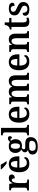

<svg xmlns="http://www.w3.org/2000/svg" viewBox="2064 -2870 1045 5214"><g transform="rotate(-90 2587.0 -263.5)"><path d="M22 0V-48H25Q57 -48 77.5 -60.5Q98 -73 98 -120V-420Q98 -464 78.5 -476Q59 -488 28 -488H25V-536H199L217 -443H221Q240 -490 268.5 -518.5Q297 -547 354 -547Q406 -547 431 -526Q456 -505 456 -468Q456 -429 429 -407Q402 -385 349 -385Q349 -426 339 -446Q329 -466 303 -466Q279 -466 263.5 -447Q248 -428 239 -399Q230 -370 226 -338Q222 -306 222 -280V-115Q222 -71 242 -59.5Q262 -48 290 -48H318V0Z M748 10Q635 10 575.5 -62Q516 -134 516 -264Q516 -405 574 -476.5Q632 -548 739 -548Q836 -548 892 -487Q948 -426 948 -307V-260H642Q644 -154 677.5 -106Q711 -58 773 -58Q821 -58 853.5 -81Q886 -104 903 -136Q913 -131 920 -120.5Q927 -110 927 -95Q927 -71 908 -46.5Q889 -22 849.5 -6Q810 10 748 10ZM823 -318Q823 -396 804 -442.5Q785 -489 740 -489Q696 -489 671 -445Q646 -401 644 -318ZM757 -606Q729 -624 695 -652.5Q661 -681 632.5 -710Q604 -739 592 -756V-766H723Q732 -744 748 -717Q764 -690 781 -664Q798 -638 811 -619V-606Z M1208 239Q1102 239 1050 202Q998 165 998 97Q998 42 1032 11.5Q1066 -19 1120 -26Q1097 -36 1077 -56Q1057 -76 1057 -110Q1057 -142 1078 -165.5Q1099 -189 1133 -210Q1092 -226 1066 -266.5Q1040 -307 1040 -363Q1040 -450 1086.5 -499Q1133 -548 1230 -548Q1264 -548 1292.5 -538.5Q1321 -529 1340 -516Q1359 -537 1382 -554.5Q1405 -572 1436 -572Q1467 -572 1482 -555.5Q1497 -539 1497 -517Q1497 -495 1484 -478Q1471 -461 1438 -461Q1438 -479 1428.5 -490.5Q1419 -502 1405 -502Q1395 -502 1386 -498.5Q1377 -495 1370 -489Q1388 -468 1400.5 -437.5Q1413 -407 1413 -365Q1413 -289 1368.5 -239.5Q1324 -190 1230 -190Q1219 -190 1202.5 -191.5Q1186 -193 1177 -195Q1163 -187 1152 -172.5Q1141 -158 1141 -138Q1141 -101 1192 -101H1299Q1389 -101 1429.5 -60Q1470 -19 1470 48Q1470 137 1405.5 188Q1341 239 1208 239ZM1227 -244Q1269 -244 1284.5 -275Q1300 -306 1300 -365Q1300 -426 1284 -459.5Q1268 -493 1227 -493Q1186 -493 1169.5 -459Q1153 -425 1153 -364Q1153 -306 1170 -275Q1187 -244 1227 -244ZM1210 184Q1297 184 1333 154.5Q1369 125 1369 75Q1369 37 1348.5 22Q1328 7 1288 7H1186Q1165 7 1144.5 14Q1124 21 1110.5 39.5Q1097 58 1097 93Q1097 136 1124 160Q1151 184 1210 184Z M1518 0V-48H1529Q1555 -48 1576.5 -60.5Q1598 -73 1598 -118V-648Q1598 -676 1587 -689.5Q1576 -703 1560 -707.5Q1544 -712 1529 -712H1518V-760H1722V-118Q1722 -73 1743.5 -60.5Q1765 -48 1791 -48H1803V0Z M2095 10Q1982 10 1922.5 -62Q1863 -134 1863 -264Q1863 -405 1921 -476.5Q1979 -548 2086 -548Q2183 -548 2239 -487Q2295 -426 2295 -307V-260H1989Q1991 -154 2024.5 -106Q2058 -58 2120 -58Q2168 -58 2200.5 -81Q2233 -104 2250 -136Q2260 -131 2267 -120.5Q2274 -110 2274 -95Q2274 -71 2255 -46.5Q2236 -22 2196.5 -6Q2157 10 2095 10ZM2170 -318Q2170 -396 2151 -442.5Q2132 -489 2087 -489Q2043 -489 2018 -445Q1993 -401 1991 -318Z M2358 0V-48H2365Q2396 -48 2415.5 -60Q2435 -72 2435 -118V-423Q2435 -466 2416.5 -478Q2398 -490 2367 -490H2364V-536H2543L2555 -460H2560Q2586 -513 2620.5 -530.5Q2655 -548 2703 -548Q2752 -548 2787.5 -527.5Q2823 -507 2840 -459H2847Q2872 -512 2909.5 -530Q2947 -548 2994 -548Q3066 -548 3107 -501.5Q3148 -455 3148 -353V-119Q3148 -72 3165 -60Q3182 -48 3213 -48H3216V0H3024V-337Q3024 -401 3006 -436.5Q2988 -472 2943 -472Q2910 -472 2890.5 -452Q2871 -432 2862.5 -399Q2854 -366 2854 -327V-119Q2854 -72 2871 -60Q2888 -48 2919 -48H2922V0H2731V-337Q2731 -401 2713 -436.5Q2695 -472 2650 -472Q2616 -472 2596.5 -450Q2577 -428 2568 -392Q2559 -356 2559 -314V-114Q2559 -71 2578.5 -59.5Q2598 -48 2629 -48H2632V0Z M3518 10Q3405 10 3345.5 -62Q3286 -134 3286 -264Q3286 -405 3344 -476.5Q3402 -548 3509 -548Q3606 -548 3662 -487Q3718 -426 3718 -307V-260H3412Q3414 -154 3447.5 -106Q3481 -58 3543 -58Q3591 -58 3623.5 -81Q3656 -104 3673 -136Q3683 -131 3690 -120.5Q3697 -110 3697 -95Q3697 -71 3678 -46.5Q3659 -22 3619.5 -6Q3580 10 3518 10ZM3593 -318Q3593 -396 3574 -442.5Q3555 -489 3510 -489Q3466 -489 3441 -445Q3416 -401 3414 -318Z M3781 0V-48H3786Q3817 -48 3837.5 -60Q3858 -72 3858 -118V-422Q3858 -465 3839 -476.5Q3820 -488 3789 -488H3785V-536H3967L3978 -460H3983Q4009 -513 4044 -530.5Q4079 -548 4126 -548Q4199 -548 4239.5 -501.5Q4280 -455 4280 -353V-119Q4280 -72 4296.5 -60Q4313 -48 4344 -48H4348V0H4156V-337Q4156 -401 4138 -437Q4120 -473 4075 -473Q4040 -473 4019.5 -450.5Q3999 -428 3990.5 -392Q3982 -356 3982 -314V-114Q3982 -71 4001 -59.5Q4020 -48 4051 -48H4055V0Z M4599 10Q4533 10 4497.5 -24.5Q4462 -59 4462 -147V-476H4392V-520Q4419 -521 4441 -532Q4463 -543 4477 -559Q4492 -575 4502 -599Q4512 -623 4519 -659H4586V-536H4706V-476H4586V-152Q4586 -103 4601.5 -81Q4617 -59 4649 -59Q4667 -59 4683 -61Q4699 -63 4714 -67V-11Q4700 -4 4669.5 3Q4639 10 4599 10Z M4943 10Q4852 10 4809 -20Q4766 -50 4766 -101Q4766 -129 4778.5 -144.5Q4791 -160 4809 -166Q4827 -172 4843 -172Q4843 -114 4869 -78.5Q4895 -43 4945 -43Q4993 -43 5016 -65.5Q5039 -88 5039 -122Q5039 -157 5015 -178Q4991 -199 4928 -225Q4851 -257 4813.5 -293Q4776 -329 4776 -396Q4776 -471 4828 -509Q4880 -547 4966 -547Q5046 -547 5083 -518.5Q5120 -490 5120 -453Q5120 -423 5100 -406.5Q5080 -390 5037 -390Q5037 -440 5015.5 -467.5Q4994 -495 4953 -495Q4917 -495 4895.5 -476.5Q4874 -458 4874 -425Q4874 -401 4885 -385Q4896 -369 4922 -354Q4948 -339 4994 -321Q5062 -293 5100 -256.5Q5138 -220 5138 -156Q5138 -77 5086.5 -33.5Q5035 10 4943 10Z"/></g></svg>

Font: Noto Serif Tamil SemiCondensed SemiBold
Style: Regular
Weight: 600
Width: 4
Designer: Indian Type Foundry, Tom Grace, and the Monotype Design Team
Foundry: Monotype Imaging Inc.
Version: Version 2.004; ttfautohint (v1.8.4.7-5d5b)